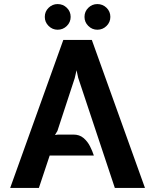

<svg xmlns="http://www.w3.org/2000/svg" viewBox="-20 -923 762 943"><path d="M30 0 291 -727H431L692 0H544L364 -541L356 -578L347 -539L262 -280L250 -260L265 -262H341Q370 -262 389.8 -245.5Q409.5 -229 421.8 -205Q434 -181 441 -159H224L171 0ZM263 -777Q237.5 -777 218.8 -795.5Q200 -814 200 -840Q200 -866.5 218.8 -884.8Q237.5 -903 263 -903Q289.5 -903 308.2 -884.8Q327 -866.5 327 -840Q327 -814 308.2 -795.5Q289.5 -777 263 -777ZM458 -777Q432.5 -777 413.8 -795.5Q395 -814 395 -840Q395 -866.5 413.8 -884.8Q432.5 -903 458 -903Q484.5 -903 503.2 -884.8Q522 -866.5 522 -840Q522 -814 503.2 -795.5Q484.5 -777 458 -777Z"/></svg>

Font: Expletus Sans
Style: Bold
Weight: 700
Version: Version 7.500